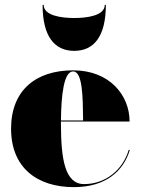

<svg xmlns="http://www.w3.org/2000/svg" viewBox="-20 -759 578 789"><path d="M159.5 -739H155C155 -608 205 -550 285 -550C365 -550 415 -608 415 -739H410.5C410.5 -695 339 -685 285 -685C231 -685 159.5 -695 159.5 -739ZM513.5 -143H509C484 -59.5 412.5 -2.5 325.5 -2.5C246.5 -2.5 230.5 -106 230.5 -250C230.5 -253 230.5 -256.5 230.5 -259.5H512.5C512.5 -368.5 429.5 -470 280.5 -470C129.5 -470 25.5 -390 25.5 -230C25.5 -70 132.5 10 283.5 10C414.5 10 487.5 -56 513.5 -143ZM280.5 -465.5C319.5 -465.5 320.5 -361 321.5 -264H230.5C231.5 -372 243 -465.5 280.5 -465.5Z"/></svg>

Font: Bodoni* 36pt Fatface
Style: Regular
Weight: 900
Version: Version 2.3